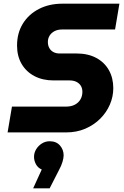

<svg xmlns="http://www.w3.org/2000/svg" viewBox="-20 -720 673 1044"><path d="M21.3 0 45 -140.3H338.3Q368 -140.3 387.8 -151.2Q407.7 -162 417.8 -180.2Q428 -198.3 428 -220.7Q428 -239.3 419.7 -253.2Q411.3 -267 395.8 -274.8Q380.3 -282.7 358 -282.7H271Q212.3 -282.7 167.7 -306Q123 -329.3 97.8 -372Q72.7 -414.7 72.7 -472.3Q72.7 -540.3 104.3 -591.5Q136 -642.7 191.7 -671.3Q247.3 -700 319.7 -700H629.3L605.7 -559.7H318Q294 -559.7 276.7 -550.7Q259.3 -541.7 249.8 -526.3Q240.3 -511 240.3 -491.7Q240.3 -472.3 248.5 -458.2Q256.7 -444 270.8 -436.7Q285 -429.3 302.3 -429.3H394.7Q458 -429.3 503 -405.3Q548 -381.3 572 -338.7Q596 -296 596 -240.7Q596 -195 577.7 -152Q559.3 -109 525.2 -74.8Q491 -40.7 444 -20.3Q397 0 339 0ZM160.3 304 207 201.7Q186 192.7 175.5 173.2Q165 153.7 165 133Q165 110.7 176.8 91.3Q188.7 72 208 60Q227.3 48 250 48Q286 48 306 71Q326 94 326 125Q326 139 319.7 160.5Q313.3 182 300.7 204.7L250 304Z"/></svg>

Font: MuseoModerno Thin
Style: Italic
Weight: 100
Italic angle: -9°
Designer: Pablo Cosgaya, Héctor Gatti, Marcela Romero, and the Authors of The MuseoModerno Project.
Foundry: Omnibus-Type Team
Version: Version 1.003